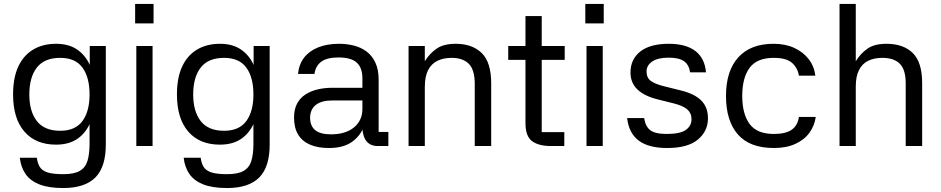

<svg xmlns="http://www.w3.org/2000/svg" viewBox="-20 -737 4748 969"><path d="M263 -7Q160 -7 103 -73Q46 -139 46 -260Q46 -344 72 -400.5Q98 -457 147 -486.5Q196 -516 263 -516Q331 -516 375 -483Q419 -450 440 -392.5Q461 -335 461 -260Q461 -187 440 -129.5Q419 -72 375 -39.5Q331 -7 263 -7ZM284 -77Q360 -77 396 -126Q432 -175 432 -260Q432 -347 396 -396Q360 -445 284 -445Q204 -445 166 -396Q128 -347 128 -260Q128 -175 166 -126Q204 -77 284 -77ZM433 -505H514V0H432V-382L433 -389ZM514 -12Q515 104 462 158Q409 212 299 212Q225 212 178.5 193.5Q132 175 108.5 140.5Q85 106 80 59H166Q169 86 180.5 105Q192 124 219.5 133Q247 142 299 142Q354 142 382.5 125.5Q411 109 421.5 75Q432 41 432 -12Z M750 -505V0H668V-505ZM662 -717H755V-619H662Z M1090 -7Q987 -7 930 -73Q873 -139 873 -260Q873 -344 899 -400.5Q925 -457 974 -486.5Q1023 -516 1090 -516Q1158 -516 1202 -483Q1246 -450 1267 -392.5Q1288 -335 1288 -260Q1288 -187 1267 -129.5Q1246 -72 1202 -39.5Q1158 -7 1090 -7ZM1111 -77Q1187 -77 1223 -126Q1259 -175 1259 -260Q1259 -347 1223 -396Q1187 -445 1111 -445Q1031 -445 993 -396Q955 -347 955 -260Q955 -175 993 -126Q1031 -77 1111 -77ZM1260 -505H1341V0H1259V-382L1260 -389ZM1341 -12Q1342 104 1289 158Q1236 212 1126 212Q1052 212 1005.5 193.5Q959 175 935.5 140.5Q912 106 907 59H993Q996 86 1007.5 105Q1019 124 1046.5 133Q1074 142 1126 142Q1181 142 1209.5 125.5Q1238 109 1248.5 75Q1259 41 1259 -12Z M1940 0H1886Q1849 0 1829 -25Q1809 -50 1808 -107L1819 -104Q1800 -52 1756.5 -21Q1713 10 1640 10Q1584 10 1544.5 -7Q1505 -24 1484.5 -58Q1464 -92 1464 -144Q1464 -185 1479 -213.5Q1494 -242 1520.5 -259.5Q1547 -277 1582 -285.5Q1617 -294 1656 -294H1809V-342Q1809 -395 1780.5 -421Q1752 -447 1688 -447Q1631 -447 1602 -426Q1573 -405 1567 -364H1484Q1489 -413 1515 -446.5Q1541 -480 1586 -498Q1631 -516 1691 -516Q1730 -516 1766 -507Q1802 -498 1830 -477Q1858 -456 1874.5 -421Q1891 -386 1891 -334V-71H1940ZM1545 -144Q1545 -101 1571 -80Q1597 -59 1650 -59Q1724 -59 1766.5 -94Q1809 -129 1809 -187V-230H1657Q1603 -230 1574.5 -208Q1546 -186 1545 -144Z M2124 0H2042V-505H2124V-428Q2148 -467 2183.5 -491.5Q2219 -516 2280 -516Q2363 -516 2411 -469.5Q2459 -423 2459 -316V0H2376V-313Q2376 -385 2346 -415Q2316 -445 2259 -445Q2218 -445 2187.5 -430Q2157 -415 2140.5 -383Q2124 -351 2124 -297Z M2830 -435H2714V-70H2828V0H2760Q2699 0 2665.5 -24.5Q2632 -49 2632 -116V-435H2545V-505H2632V-656H2714V-505H2830Z M3022 -505V0H2940V-505ZM2934 -717H3027V-619H2934Z M3463 -372Q3457 -411 3431.5 -428.5Q3406 -446 3355 -446Q3300 -446 3271.5 -426.5Q3243 -407 3243 -376Q3243 -344 3265.5 -328Q3288 -312 3334 -301L3414 -281Q3485 -264 3519 -230Q3553 -196 3553 -140Q3553 -75 3502 -32.5Q3451 10 3347 10Q3254 10 3204 -27Q3154 -64 3145 -141H3231Q3237 -100 3261 -80.5Q3285 -61 3345 -61Q3413 -61 3441.5 -81.5Q3470 -102 3470 -135Q3470 -166 3449 -184.5Q3428 -203 3381 -215L3301 -235Q3232 -252 3197 -285.5Q3162 -319 3162 -371Q3162 -438 3211.5 -477Q3261 -516 3355 -516Q3442 -516 3489.5 -479.5Q3537 -443 3543 -372Z M3886 10Q3764 10 3704 -58.5Q3644 -127 3644 -253Q3644 -379 3706 -447.5Q3768 -516 3884 -516Q3943 -516 3988 -495.5Q4033 -475 4061 -439Q4089 -403 4095 -355H4012Q4006 -394 3977.5 -419.5Q3949 -445 3885 -445Q3800 -445 3763 -394.5Q3726 -344 3726 -253Q3726 -162 3763 -111.5Q3800 -61 3885 -61Q3946 -61 3976 -82.5Q4006 -104 4012 -147H4097Q4091 -103 4065.5 -67.5Q4040 -32 3994.5 -11Q3949 10 3886 10Z M4299 0H4217V-717H4299V-428Q4323 -467 4358 -491.5Q4393 -516 4454 -516Q4539 -516 4586.5 -469.5Q4634 -423 4634 -318V0H4551V-316Q4551 -386 4521 -415.5Q4491 -445 4433 -445Q4392 -445 4362 -430.5Q4332 -416 4315.5 -384Q4299 -352 4299 -301Z"/></svg>

Font: 42dot Sans Light
Style: Regular
Weight: 400
Version: Version 1.000